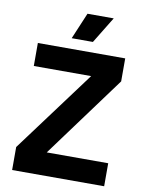

<svg xmlns="http://www.w3.org/2000/svg" viewBox="-98 -983 796 1052"><g transform="rotate(10 300.0 -457.5)"><path d="M44 0V-128L381 -582H62V-710H548V-582L214 -128H556V0ZM240 -768 302 -915H448L358 -768Z"/></g></svg>

Font: Geist Mono
Style: Bold
Weight: 700
Monospace: yes
Designer: Basement.studio, Andrés Briganti, Mateo Zaragoza
Foundry: Basement.studio, Vercel, Andrés Briganti, Guido Ferreyra, Mateo Zaragoza
Version: Version 1.500; ttfautohint (v1.8.4.7-5d5b)